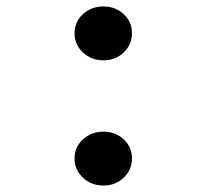

<svg xmlns="http://www.w3.org/2000/svg" viewBox="-20 -569 640 595"><path d="M300 6Q263 6 237 -18.5Q211 -43 211 -78Q211 -113 237 -137Q263 -161 300 -161Q338 -161 363.5 -137Q389 -113 389 -78Q389 -43 363.5 -18.5Q338 6 300 6ZM300 -382Q263 -382 237 -406.5Q211 -431 211 -466Q211 -501 237 -525Q263 -549 300 -549Q338 -549 363.5 -525Q389 -501 389 -466Q389 -431 363.5 -406.5Q338 -382 300 -382Z"/></svg>

Font: DM Mono Medium
Style: Regular
Weight: 500
Designer: Colophon Foundry
Foundry: Colophon Foundry
Version: Version 1.000; ttfautohint (v1.8.2.53-6de2)